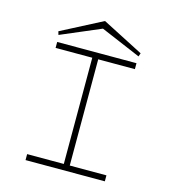

<svg xmlns="http://www.w3.org/2000/svg" viewBox="-111 -836 822 926"><g transform="rotate(15 300.0 -373.5)"><path d="M94.2 -641.1 99.1 -624 298.8 -709 499 -624 504.9 -641.1 298.8 -747.1ZM498 -560.1V-589.8H102.1V-560.1H285.2V-29.8H102.1V0H498V-29.8H314.9V-560.1Z"/></g></svg>

Font: Compagnon Light
Style: Regular
Weight: 400
Designer: Juliette Duhe, Lea Pradine
Foundry: Velvetyne Type Foundry
Version: Version 1.000;PS 001.000;hotconv 1.0.88;makeotf.lib2.5.64775